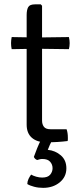

<svg xmlns="http://www.w3.org/2000/svg" viewBox="-20 -666 377 904"><path d="M105.5 -595Q105.5 -619.5 112.8 -632.5Q120 -645.5 145 -645.5H172L178 -639V-98.5Q178 -80.5 186.8 -69Q195.5 -57.5 217.5 -57.5H293.5Q299.5 -41 299.5 -17.5Q299.5 -13.5 299.5 -9.5Q299.5 -5.5 298.5 -2Q275 1 250.5 2.5Q226 4 197 4Q155 4 130.2 -17.2Q105.5 -38.5 105.5 -79ZM304.5 -491.5Q308 -476 308 -463Q308 -448.5 304.5 -434.5L153.5 -436.5L35 -434.5Q32 -448.5 32 -463Q32 -476 35 -491.5L153 -489.5ZM139.5 72.5Q145.5 55 155 31.8Q164.5 8.5 172.5 -6.5H226Q221.5 1 214.8 15.8Q208 30.5 205 39.5Q240.5 43 266.5 65.5Q292.5 88 292.5 126.5Q292.5 167 261 192.8Q229.5 218.5 183 218.5Q160.5 218.5 140.5 213.2Q120.5 208 108.5 200.5Q109 187.5 114.2 176.5Q119.5 165.5 126.5 156Q136.5 162 150.8 166Q165 170 178.5 170Q205 170 216.2 156.5Q227.5 143 227.5 126Q227.5 108.5 216 95.5Q204.5 82.5 179.5 82.5Q173.5 82.5 166.8 84Q160 85.5 155 87.5Q143 82.5 139.5 72.5Z"/></svg>

Font: Signika
Style: Regular
Weight: 300
Designer: Anna Giedry
Foundry: Anna Giedry
Version: Version 2.000